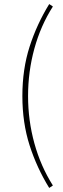

<svg xmlns="http://www.w3.org/2000/svg" viewBox="-20 -750 310 944"><path d="M222 174Q161 75 125.5 -35.5Q90 -146 90 -278Q90 -410 125.5 -520.5Q161 -631 222 -730L240 -718Q180 -624 149 -511Q118 -398 118 -278Q118 -158 149 -45.5Q180 67 240 162Z"/></svg>

Font: Source Sans 3 VF
Style: Regular
Weight: 200
Designer: Paul D. Hunt
Foundry: Adobe
Version: Version 3.046;hotconv 1.0.118;makeotfexe 2.5.65603